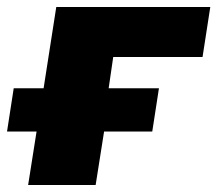

<svg xmlns="http://www.w3.org/2000/svg" viewBox="-29 -526 618 546"><path d="M51 0 75 -152H-9L10 -275H95L131 -506H569L547 -364H293L280 -275H423L404 -152H267L243 0Z"/></svg>

Font: Nunito Sans 7pt Black
Style: Italic
Weight: 900
Italic angle: -9°
Version: Version 3.101;gftools[0.9.27]